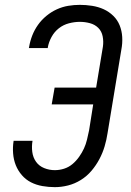

<svg xmlns="http://www.w3.org/2000/svg" viewBox="-20 -763 540 791"><path d="M206 8Q180 8 154.5 3.5Q129 -1 107.5 -12Q86 -23 70 -41.5Q54 -60 45 -82.5Q36 -105 34 -131Q32 -157 36 -182Q36 -183 36 -183Q36 -183 36 -183H114Q114 -183 114 -183Q114 -183 114 -183Q110 -160 113 -137Q116 -114 128.5 -96.5Q141 -79 162 -70.5Q183 -62 206 -62Q225 -62 244 -68Q263 -74 278.5 -87Q294 -100 306 -117Q318 -134 326 -151.5Q334 -169 338.5 -188Q343 -207 347 -226L364 -333H193L205 -402H376L404 -571Q407 -592 403 -613Q399 -634 385 -648Q371 -662 350.5 -667.5Q330 -673 309 -673Q287 -673 264 -667Q241 -661 222.5 -646.5Q204 -632 192.5 -611Q181 -590 177 -568Q177 -567 177 -566Q177 -565 177 -565H99Q99 -566 99.5 -567.5Q100 -569 100 -570Q104 -594 113 -617Q122 -640 136.5 -660.5Q151 -681 171 -697.5Q191 -714 214 -724.5Q237 -735 261 -739Q285 -743 309 -743Q334 -743 359.5 -739Q385 -735 407 -725Q429 -715 446.5 -698Q464 -681 473 -658.5Q482 -636 483.5 -610.5Q485 -585 480 -559L423 -214Q419 -187 411 -160Q403 -133 389.5 -107.5Q376 -82 357 -59.5Q338 -37 313 -21.5Q288 -6 260.5 1Q233 8 206 8Z"/></svg>

Font: Iosevka Curly Oblique
Style: Regular
Weight: 400
Italic angle: -9°
Monospace: yes
Designer: Belleve Invis
Foundry: Belleve Invis
Version: Version 11.1.0; ttfautohint (v1.8.3)